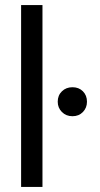

<svg xmlns="http://www.w3.org/2000/svg" viewBox="-20 -735 392 755"><path d="M63 0V-715H147V0ZM265 -278Q240 -278 223.5 -294.5Q207 -311 207 -335Q207 -360 223.5 -376Q240 -392 265 -392Q290 -392 306 -376Q322 -360 322 -335Q322 -311 306 -294.5Q290 -278 265 -278Z"/></svg>

Font: DM Sans 28pt
Style: Regular
Weight: 400
Version: Version 4.004;gftools[0.9.30]